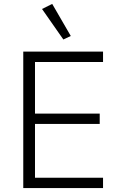

<svg xmlns="http://www.w3.org/2000/svg" viewBox="-20 -962 614 982"><path d="M304 -760 342 -778 247 -942 195 -916ZM507 0V-53H159V-328H490V-381H159V-645H507V-698H99V0Z"/></svg>

Font: IBM Plex Arabic Light
Style: Regular
Weight: 300
Designer: Mike Abbink, Paul van der Laan, Pieter van Rosmalen, Wael Morcos, Khajak Apelian
Foundry: Bold Monday
Version: Version 1.0